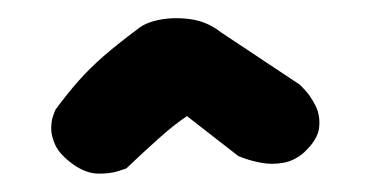

<svg xmlns="http://www.w3.org/2000/svg" viewBox="-20 -682 405 210"><path d="M60 -502.2Q45.5 -512.8 40.6 -523.1Q35.8 -533.5 36 -542.1Q36.2 -550.8 38.4 -556.2Q40.5 -561.8 40.5 -561.8Q53.5 -579.5 65.8 -593.4Q78 -607.2 93.2 -620.5Q108.5 -633.8 130 -649.8Q139 -657.5 155.1 -660.5Q171.2 -663.5 189.1 -660.9Q207 -658.2 221.5 -646.8L308.2 -589.2Q308.2 -589.2 314.2 -582.8Q320.2 -576.2 325.4 -565.8Q330.5 -555.2 329 -542.2Q327.5 -529.2 312.5 -515.2Q302 -506 289.6 -503.9Q277.2 -501.8 266.1 -503.9Q255 -506 247.9 -508.6Q240.8 -511.2 240.8 -511.2L184.5 -555Q170.2 -545.5 153.2 -530.2Q136.2 -515 118.2 -497.8Q118.2 -497.8 109.5 -494.9Q100.8 -492 87.5 -492.1Q74.2 -492.2 60 -502.2Z"/></svg>

Font: Sour Gummy Black
Style: Regular
Weight: 900
Version: Version 1.000